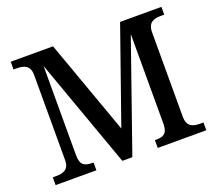

<svg xmlns="http://www.w3.org/2000/svg" viewBox="-119 -879 1181 1044"><g transform="rotate(-20 471.0 -357.0)"><path d="M35 0H271V-45H267C222 -45 195 -54 195 -115V-631L421 0H479L700 -632V-108C698 -54 673 -45 631 -45H626V0H907V-45H889C846 -45 812 -55 812 -113V-601C812 -659 847 -669 887 -669H907V-714H668L476 -167L280 -714H35V-669H54C94 -669 130 -659 130 -603V-110C130 -54 94 -45 51 -45H35Z"/></g></svg>

Font: Noto Serif Ethiopic Medium
Style: Regular
Weight: 500
Designer: Monotype Design Team
Foundry: Monotype Imaging Inc.
Version: Version 2.102